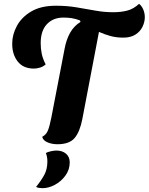

<svg xmlns="http://www.w3.org/2000/svg" viewBox="-20 -734 778 1005"><path d="M281 21Q252 21 228.5 11Q205 1 201 -18Q222 -29 231 -51.5Q240 -74 249 -120L318 -478Q327 -527 347 -562.5Q367 -598 401 -619V-620L399 -627Q375 -636 355 -639Q335 -642 312 -642Q258 -642 225.5 -607.5Q193 -573 193 -508Q193 -479 198.5 -452.5Q204 -426 219 -397Q206 -385 189 -380Q172 -375 158 -375Q101 -375 72 -413Q43 -451 44 -507Q44 -553 68.5 -598.5Q93 -644 143.5 -674Q194 -704 273 -704Q330 -704 381 -695.5Q432 -687 479 -678.5Q526 -670 573 -670Q613 -670 646 -678.5Q679 -687 708 -714Q722 -703 730 -684Q738 -665 738 -644Q738 -619 726 -594Q714 -569 689 -553Q664 -537 625 -537Q589 -537 558 -545.5Q527 -554 498 -567L411 -111Q398 -44 370.5 -11.5Q343 21 281 21ZM203 251Q194 251 184 249.5Q174 248 169 244Q195 212 211.5 182Q228 152 228 111Q228 86 220 67Q228 62 245 58Q262 54 275 54Q306 54 325.5 70.5Q345 87 345 116Q345 154 322.5 185Q300 216 267 233.5Q234 251 203 251Z"/></svg>

Font: Sansita Swashed SemiBold
Style: Regular
Weight: 600
Designer: Pablo Cosgaya
Foundry: Omnibus-Type
Version: Version 1.003; ttfautohint (v1.8.3)